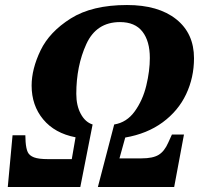

<svg xmlns="http://www.w3.org/2000/svg" viewBox="-20 -745 798 765"><path d="M30 -206H81L82 -180Q84 -153 90.5 -139Q97 -125 115.5 -118Q134 -111 171 -111H266L281 -198Q198 -214 152 -269.5Q106 -325 106 -404Q106 -470 141.5 -544Q177 -618 262 -671.5Q347 -725 486 -725Q611 -725 682 -668.5Q753 -612 753 -513Q753 -436 721.5 -369.5Q690 -303 628 -257.5Q566 -212 479 -197L456 -114H544Q589 -114 612 -128Q635 -142 650 -176L665 -209H713L674 0H370L435 -249Q485 -257 517 -301.5Q549 -346 563 -404.5Q577 -463 577 -514Q577 -581 547.5 -619Q518 -657 458 -657Q364 -657 324 -569.5Q284 -482 284 -371Q284 -324 302 -291Q320 -258 349 -249L300 0H11Z"/></svg>

Font: Noto Serif NarrowExtraBold
Style: Italic
Weight: 800
Width: 4
Italic angle: -12°
Designer: Monotype Design Team
Foundry: Monotype Imaging Inc.
Version: Version 1.001